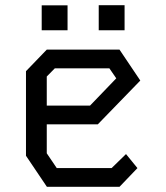

<svg xmlns="http://www.w3.org/2000/svg" viewBox="-20 -719 640 739"><path d="M160 -528 80 -445V-119.5L160.5 0H440L509 -72L465 -126L409.5 -72H198.5L160 -129V-240.5H356.5L520 -409L440 -528ZM160 -424.5 191 -456H401L427.5 -417.5L326.5 -312.5H160ZM360 -602.5V-699H459.5V-602.5ZM140.5 -602.5V-698.5H240V-602.5Z"/></svg>

Font: Kode Mono
Style: Regular
Weight: 400
Monospace: yes
Designer: Isa Ozler
Foundry: Kadena LLC
Version: Version 1.000;gftools[0.9.28]